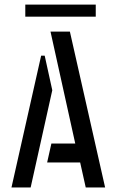

<svg xmlns="http://www.w3.org/2000/svg" viewBox="-20 -821 505 841"><path d="M90.8 -748V-800.8H399.4V-748ZM30.3 0 160.2 -577.1H175.8L209 -425.8L114.3 0ZM186.5 -109.4 205.1 -192.4H309.6L201.2 -682.6H286.1L440.4 0H355.5L331.1 -109.4Z"/></svg>

Font: Post No Bills Colombo
Style: SemiBold
Weight: 700
Designer: Kosala Senevirathne, Siva Puranthara, Lasantha Premarathna, Tharique Azeez
Foundry: Mooniak
Version: Version 1.220 ; ttfautohint (v1.5)